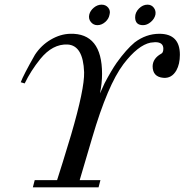

<svg xmlns="http://www.w3.org/2000/svg" viewBox="-20 -804 792 824"><path d="M681 -470Q635 -474 635 -520Q636 -553 671 -573Q681 -577 681 -595Q681 -623 646 -623Q640 -623 626 -621Q572 -610 510 -529Q442 -439 376 -214L322 -31H411L403 0H121L129 -31H225Q244 -89 285 -225Q343 -423 341 -494Q337 -609 270 -613Q206 -616 153 -551Q112 -500 86 -446L69 -451Q80 -481 130 -569Q157 -610 198 -634Q239 -658 281 -659Q349 -661 383.5 -618Q418 -575 418 -487Q418 -446 409 -403Q412 -411 429 -447Q458 -502 481 -535Q522 -592 558 -622Q607 -659 664 -659Q752 -659 752 -569Q752 -529 737 -502Q717 -467 681 -470ZM647 -741Q643 -723 627 -709.5Q611 -696 594 -696Q560 -696 560 -730Q560 -751 576.5 -767.5Q593 -784 613 -784Q630 -784 640 -771Q650 -758 647 -741ZM450 -741Q447 -723 431.5 -709.5Q416 -696 398 -696Q381 -696 370 -709.5Q359 -723 363 -741Q367 -758 382.5 -771Q398 -784 416 -784Q434 -784 444.5 -771Q455 -758 450 -741Z"/></svg>

Font: GFS Solomos
Style: Regular
Weight: 400
Designer: George D. Matthiopoulos
Foundry: George D. Matthiopoulos
Version: Version 1.000